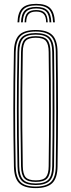

<svg xmlns="http://www.w3.org/2000/svg" viewBox="-20 -960 366 986"><path d="M165.8 -940.2Q215.8 -940.2 237.9 -918.1Q260 -896 261.8 -845.2H252.5Q251.2 -891.8 231 -912Q210.8 -932.2 165.8 -932.2Q120.8 -932.2 100.5 -912Q80.2 -891.8 79 -845.2H69.8Q71.5 -896 93.6 -918.1Q115.8 -940.2 165.8 -940.2ZM165.8 -924.5Q206 -924.5 224.1 -906.1Q242.2 -887.8 243.5 -845.2H234.2Q233.5 -883.2 217.5 -899.9Q201.5 -916.5 165.8 -916.5Q130 -916.5 114 -899.9Q98 -883.2 97.2 -845.2H88Q89.2 -887.8 107.2 -906.1Q125.2 -924.5 165.8 -924.5ZM165.8 -908.5Q197 -908.5 210.6 -893.9Q224.2 -879.2 225.2 -845.2H217Q216.8 -874.8 204.5 -887.6Q192.2 -900.5 165.8 -900.5Q139.2 -900.5 127.1 -887.6Q115 -874.8 114.5 -845.2H106.2Q107 -879.2 120.9 -893.9Q134.8 -908.5 165.8 -908.5ZM163.5 6Q103.8 6 78.1 -20Q52.5 -46 51.5 -105.8Q50 -188.2 49.2 -260.6Q48.5 -333 48.5 -402.1Q48.5 -471.2 49.2 -542.5Q50 -613.8 51.5 -693.5Q52.5 -754 78.1 -780Q103.8 -806 163.5 -806Q222 -806 248.4 -780.2Q274.8 -754.5 275.5 -693.5Q276.5 -619.2 277.1 -547.2Q277.8 -475.2 277.8 -403.4Q277.8 -331.5 277.2 -257.6Q276.8 -183.8 275.5 -105.8Q274.8 -45.2 248.4 -19.6Q222 6 163.5 6ZM163.5 -2Q217.8 -2 241.8 -25.8Q265.8 -49.5 266.5 -106Q267.5 -181.5 268 -253.4Q268.5 -325.2 268.5 -396.5Q268.5 -467.8 268 -541.2Q267.5 -614.8 266.5 -693.5Q265.8 -751 241.5 -774.5Q217.2 -798 163.5 -798Q107.5 -798 84.6 -773.6Q61.8 -749.2 60.5 -693.5Q59 -610.2 58.2 -537.4Q57.5 -464.5 57.5 -395.5Q57.5 -326.5 58.2 -255.6Q59 -184.8 60.5 -106Q61.8 -50.5 84.8 -26.2Q107.8 -2 163.5 -2ZM163.5 -9.8Q113 -9.8 91.8 -31.6Q70.5 -53.5 69.8 -106.2Q68.2 -189.2 67.5 -262.1Q66.8 -335 66.8 -404Q66.8 -473 67.5 -543.8Q68.2 -614.5 69.8 -693.2Q70.5 -746.5 91.8 -768.4Q113 -790.2 163.5 -790.2Q213.5 -790.2 235.1 -768.2Q256.8 -746.2 257.5 -693.2Q258.5 -609.2 259 -536.2Q259.5 -463.2 259.5 -394.5Q259.5 -325.8 258.9 -255.4Q258.2 -185 257.5 -106.2Q256.8 -54.2 235.4 -32Q214 -9.8 163.5 -9.8ZM163.5 -17.8Q210.2 -17.8 229 -38Q247.8 -58.2 248.2 -106.5Q249.5 -192 249.9 -264.8Q250.2 -337.5 250.2 -405.2Q250.2 -473 249.8 -543Q249.2 -613 248.2 -693Q247.8 -741.2 229.1 -761.8Q210.5 -782.2 163.5 -782.2Q117.2 -782.2 98.5 -762.2Q79.8 -742.2 78.8 -693.2Q77.2 -614.2 76.5 -542.9Q75.8 -471.5 75.8 -402.2Q75.8 -333 76.5 -260.4Q77.2 -187.8 78.8 -106.2Q79.8 -57.5 98.8 -37.6Q117.8 -17.8 163.5 -17.8ZM163.5 -25.8Q122 -25.8 105.4 -43.8Q88.8 -61.8 88 -106.5Q86 -217.5 85.4 -311.2Q84.8 -405 85.4 -496.5Q86 -588 88 -693Q88.8 -738 105.2 -756.1Q121.8 -774.2 163.5 -774.2Q205.8 -774.2 222.2 -755.9Q238.8 -737.5 239.2 -692.8Q240.2 -605 240.8 -532Q241.2 -459 241.2 -392.1Q241.2 -325.2 240.6 -256.1Q240 -187 239.2 -106.8Q238.8 -62.5 222.4 -44.1Q206 -25.8 163.5 -25.8ZM163.5 -33.8Q202 -33.8 215.9 -50.5Q229.8 -67.2 230 -107Q231.2 -190.5 231.6 -261.1Q232 -331.8 232 -398.6Q232 -465.5 231.6 -536.6Q231.2 -607.8 230 -692.5Q229.8 -732.5 216 -749.4Q202.2 -766.2 163.5 -766.2Q126.2 -766.2 112 -750.2Q97.8 -734.2 97 -692.8Q95.2 -587 94.5 -494.5Q93.8 -402 94.4 -308.6Q95 -215.2 97 -106.8Q97.8 -65.5 112 -49.6Q126.2 -33.8 163.5 -33.8Z"/></svg>

Font: Big Shoulders Inline Display Thin Light
Style: Regular
Weight: 300
Version: Version 2.002